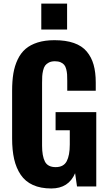

<svg xmlns="http://www.w3.org/2000/svg" viewBox="-20 -1045 611 1076"><path d="M211.4 -879.4V-1024.9H356V-879.4ZM267.6 11.2Q207.5 11.2 164.6 -8.3Q121.6 -27.8 96.2 -65.4Q70.8 -103 59.3 -153.1Q47.9 -203.1 47.9 -269.5V-536.1Q47.9 -590.8 54.9 -633.3Q62 -675.8 79.1 -711.7Q96.2 -747.6 123 -770.8Q149.9 -793.9 190.7 -806.9Q231.4 -819.8 285.2 -819.8Q348.6 -819.8 394 -804Q439.5 -788.1 466.1 -756.3Q492.7 -724.6 504.6 -682.1Q516.6 -639.6 516.6 -582.5V-536.6H356.9V-591.3Q356.9 -613.8 356 -627.9Q355 -642.1 351.1 -657.5Q347.2 -672.9 339.8 -681.6Q332.5 -690.4 319.6 -696Q306.6 -701.7 287.6 -701.7Q267.6 -701.7 253.9 -694.6Q240.2 -687.5 232.9 -677.5Q225.6 -667.5 221.4 -649.4Q217.3 -631.3 216.6 -617.2Q215.8 -603 215.8 -580.1V-229Q215.8 -169.9 231.9 -139.2Q248 -108.4 292 -108.4Q336.4 -108.4 353.8 -141.4Q371.1 -174.3 371.1 -235.4V-314.9H291.5V-416.5H519.5V0H411.6L400.9 -74.2Q364.3 11.2 267.6 11.2Z"/></svg>

Font: Oswald
Style: DemiBold
Weight: 600
Designer: Vernon Adams
Foundry: Vernon Adams
Version: 3.0; ttfautohint (v0.95) -l 8 -r 50 -G 200 -x 0 -w "G" -W -c